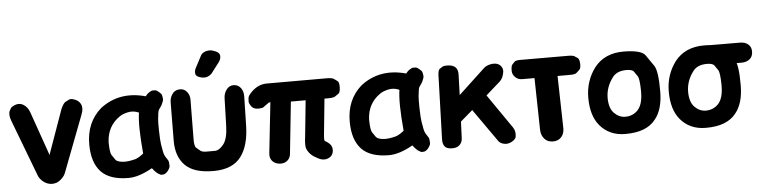

<svg xmlns="http://www.w3.org/2000/svg" viewBox="-47 -987 4962 1251"><g transform="rotate(-5 2434.5 -362.0)"><path d="M50.3 -509.3Q30.8 -500.5 26.1 -492.2Q21.5 -483.9 16.8 -475.3Q12.2 -466.8 12.7 -449.7Q13.2 -432.1 22 -409.7L162.1 -40.5Q171.4 -15.1 198.2 4.4Q222.7 22 251.5 22Q281.7 22 303.7 3.9Q330.6 -17.6 339.4 -40.5L480.5 -409.7Q489.3 -432.1 489.7 -449.7Q490.2 -468.3 481 -483.9Q470.2 -501 451.7 -509.3Q421.9 -522 409.4 -515.6Q397 -509.3 384.5 -502.9Q372.1 -496.6 356.4 -463.9Q354 -458 353 -455.6L250.5 -167.5L149.4 -455.6Q137.2 -490.7 107.9 -507.8Q82 -522.9 50.3 -509.3Z M907.2 -22.9Q918 -8.3 923.3 -3.2Q928.7 2 934.1 7.3Q939.5 12.7 945.3 15.9Q951.2 19 957 22.5Q962.9 25.9 969.2 25.1Q975.6 24.4 981.7 23.9Q987.8 23.4 999.5 13.7Q1003.9 10.3 1007.3 5.9L1007.8 5.4V4.9Q1023.9 -16.1 1023.2 -27.8Q1022.5 -39.6 1021.7 -51.3Q1021 -63 1003.9 -85.9Q992.7 -102.1 988.5 -125.5Q984.4 -148.9 980.2 -172.1Q976.1 -195.3 974.6 -265.6Q973.6 -321.3 975.8 -339.6Q978 -357.9 980.2 -376Q982.4 -394 987.8 -400.9Q1003.9 -421.9 1008.1 -431.9Q1012.2 -441.9 1016.1 -451.7Q1020 -461.4 1018.3 -471.2Q1016.6 -481 1014.9 -490.5Q1013.2 -500 996.1 -513.7Q981.9 -525.9 974.1 -526.4Q966.3 -526.9 958.3 -527.1Q950.2 -527.3 943.1 -522.9Q936 -518.6 928.7 -514.2Q921.4 -509.8 908.2 -493.2Q738.8 -539.6 612.3 -442.4Q512.7 -355.5 514.2 -209Q515.1 -93.8 571.3 -33.2Q628.4 27.3 751 27.3Q818.4 27.3 907.2 -22.9ZM728 -80.6Q685.5 -83.5 674.8 -99.4Q664.1 -115.2 653.1 -130.9Q642.1 -146.5 641.1 -215.8Q645.5 -320.3 728 -377.4Q747.1 -391.1 780.8 -398.9Q818.8 -407.7 855 -391.1Q841.8 -309.1 858.9 -123Q826.7 -97.2 804.2 -90.8Q759.3 -79.1 728 -80.6Z M1547.4 -434.1Q1548.3 -469.2 1531.7 -491.7Q1513.7 -515.6 1483.9 -515.6Q1456.1 -515.6 1438 -491.7Q1419.9 -468.3 1418.9 -436.5L1413.6 -255.4Q1411.1 -170.4 1382.8 -135.3Q1354 -99.6 1326.2 -99.6Q1298.3 -99.6 1270.5 -99.6Q1242.7 -99.6 1230.5 -110.1Q1218.3 -120.6 1206.1 -130.9Q1193.8 -141.1 1194.3 -187.5L1196.8 -447.3Q1196.8 -476.1 1179.7 -497.1Q1162.6 -518.6 1136.2 -519Q1131.8 -519 1126.5 -518.6Q1098.1 -515.6 1082.5 -492.2Q1066.4 -468.8 1066.4 -437.5L1064.5 -187Q1064 -85.9 1120.6 -27.8Q1177.2 29.8 1302.7 30.3Q1306.6 30.3 1311 30.3Q1431.6 28.8 1486.3 -43.5Q1540 -114.3 1543 -243.2ZM1268.1 -587.4Q1283.2 -581.5 1297.9 -581.5Q1305.2 -581.5 1312.5 -583Q1333.5 -587.9 1348.6 -604L1400.4 -671.9Q1414.6 -690.4 1414.6 -710Q1414.6 -714.8 1413.6 -719.7Q1409.2 -736.8 1382.8 -746.6Q1364.3 -754.9 1346.7 -754.9Q1339.8 -754.9 1333 -753.4Q1308.1 -749.5 1293.9 -732.4Q1292 -729.5 1290 -726.1L1250 -649.9Q1241.7 -635.3 1241.7 -619.6Q1241.7 -613.8 1242.7 -608.4Q1247.1 -594.7 1268.1 -587.4Z M1658.7 -352.1 1662.6 -353 1703.1 -382.3Q1707.5 -383.3 1713.9 -384.3L1677.7 -51.8Q1674.8 -23.4 1689.9 -4.4Q1706.1 16.1 1736.8 20Q1767.1 23.4 1788.1 7.3Q1808.6 -8.8 1811.5 -35.2L1847.2 -376.5H1943.8L1920.9 -150.9Q1916.5 -112.8 1916.5 -110.8Q1915.5 -96.7 1916 -90.1Q1916.5 -83.5 1916.7 -76.7Q1917 -69.8 1920.4 -61Q1937 -19.5 1987.3 4.9Q2030.3 29.8 2065.9 8.8Q2083 -1 2088.9 -20Q2094.2 -38.1 2089.4 -57.1Q2083 -81.1 2044.4 -102.1Q2040 -109.9 2043 -138.2L2066.9 -376.5H2089.8Q2125.5 -376.5 2137.2 -384.5Q2148.9 -392.6 2160.4 -400.6Q2171.9 -408.7 2172.4 -441.4Q2173.3 -474.6 2161.9 -482.9Q2150.4 -491.2 2138.9 -499.3Q2127.4 -507.3 2091.3 -507.3H1700.2Q1639.6 -507.3 1591.8 -454.1Q1575.2 -435.1 1574.5 -424.1Q1573.7 -413.1 1572.8 -402.1Q1571.8 -391.1 1585.9 -370.1Q1605.5 -341.3 1658.7 -352.1Z M2610.8 -22.9Q2621.6 -8.3 2627 -3.2Q2632.3 2 2637.7 7.3Q2643.1 12.7 2648.9 15.9Q2654.8 19 2660.6 22.5Q2666.5 25.9 2672.9 25.1Q2679.2 24.4 2685.3 23.9Q2691.4 23.4 2703.1 13.7Q2707.5 10.3 2710.9 5.9L2711.4 5.4V4.9Q2727.5 -16.1 2726.8 -27.8Q2726.1 -39.6 2725.3 -51.3Q2724.6 -63 2707.5 -85.9Q2696.3 -102.1 2692.1 -125.5Q2688 -148.9 2683.8 -172.1Q2679.7 -195.3 2678.2 -265.6Q2677.2 -321.3 2679.4 -339.6Q2681.6 -357.9 2683.8 -376Q2686 -394 2691.4 -400.9Q2707.5 -421.9 2711.7 -431.9Q2715.8 -441.9 2719.7 -451.7Q2723.6 -461.4 2721.9 -471.2Q2720.2 -481 2718.5 -490.5Q2716.8 -500 2699.7 -513.7Q2685.5 -525.9 2677.7 -526.4Q2669.9 -526.9 2661.9 -527.1Q2653.8 -527.3 2646.7 -522.9Q2639.6 -518.6 2632.3 -514.2Q2625 -509.8 2611.8 -493.2Q2442.4 -539.6 2315.9 -442.4Q2216.3 -355.5 2217.8 -209Q2218.8 -93.8 2274.9 -33.2Q2332 27.3 2454.6 27.3Q2522 27.3 2610.8 -22.9ZM2431.6 -80.6Q2389.2 -83.5 2378.4 -99.4Q2367.7 -115.2 2356.7 -130.9Q2345.7 -146.5 2344.7 -215.8Q2349.1 -320.3 2431.6 -377.4Q2450.7 -391.1 2484.4 -398.9Q2522.5 -407.7 2558.6 -391.1Q2545.4 -309.1 2562.5 -123Q2530.3 -97.2 2507.8 -90.8Q2462.9 -79.1 2431.6 -80.6Z M2864.3 18.6Q2896 19.5 2913.6 4.9Q2934.6 -12.2 2935.5 -41.5L2939.9 -149.9L3019.5 -218.3L3170.4 -3.4Q3183.6 15.1 3212.4 19.5Q3235.8 22.9 3259.8 9.3Q3284.2 -4.9 3286.6 -22Q3292 -57.1 3273.9 -83L3120.6 -305.2L3212.9 -386.7Q3236.8 -407.7 3242.7 -449.7Q3245.6 -474.6 3224.6 -494.6Q3210.9 -504.9 3193.8 -506.8Q3175.8 -508.8 3158.2 -503.9Q3133.3 -497.1 3120.6 -484.9L2946.8 -322.8L2951.2 -457Q2952.1 -487.8 2936 -504.4Q2921.4 -519.5 2890.6 -521.5Q2860.4 -522.9 2851.1 -516.8Q2841.8 -510.7 2832.5 -504.6Q2823.2 -498.5 2820.8 -472.7Q2820.3 -469.7 2820.3 -466.8L2807.1 -47.4Q2805.7 -15.1 2820.3 2.4Q2833 17.6 2864.3 18.6Z M3316.4 -408.7Q3334 -390.6 3362.3 -390.6H3441.9L3448.7 -50.8Q3449.7 -17.1 3469.7 6.8Q3490.2 31.2 3525.9 31.2Q3560.5 31.7 3581.1 8.8Q3600.1 -13.2 3600.6 -44.9Q3600.6 -46.4 3600.6 -50.8L3592.8 -391.1H3675.8Q3707.5 -391.1 3717.3 -400.1Q3727.1 -409.2 3736.8 -418.2Q3746.6 -427.2 3746.6 -450.7Q3746.6 -453.6 3746.6 -456.5Q3745.1 -488.3 3734.9 -495.4Q3724.6 -502.4 3714.1 -509.3Q3703.6 -516.1 3671.4 -516.1L3359.4 -516.6Q3330.1 -516.6 3322 -508.1Q3314 -499.5 3305.7 -490.7Q3297.4 -481.9 3297.9 -448.7Q3298.3 -426.8 3316.4 -408.7Z M4038.6 -390.6Q4080.1 -391.6 4091.3 -375.5Q4102.5 -359.4 4113.5 -343.3Q4124.5 -327.1 4126 -251Q4126 -245.6 4126 -239.7Q4125.5 -155.8 4089.8 -120.1Q4057.1 -87.9 4009.8 -87.9Q3969.7 -87.9 3937.5 -120.1Q3905.3 -152.3 3905.3 -220.7Q3905.8 -293 3953.6 -354.5Q3981 -389.2 4038.6 -390.6ZM3843.3 -426.8Q3779.8 -341.8 3779.8 -231.9Q3779.8 -115.2 3834 -49.8Q3895.5 23.4 3999 23.9Q4138.7 24.9 4198.2 -51.8Q4250 -114.7 4250.5 -231.9Q4251 -366.7 4226.1 -402.8Q4201.2 -439 4176 -475.1Q4150.9 -511.2 4036.1 -512.2Q3911.1 -513.2 3843.3 -426.8Z M4484.9 -488.8Q4458.5 -472.2 4457.5 -438Q4456.5 -406.2 4480.5 -390.1Q4497.6 -378.9 4541 -397.5Q4543 -398.4 4549.3 -397.5L4696.8 -373H4794.4Q4827.1 -373 4847.7 -389.6Q4868.7 -406.7 4869.1 -437.5Q4870.1 -468.8 4849.6 -486.3Q4829.6 -503.9 4796.4 -503.9L4553.2 -504.9Q4511.2 -505.4 4484.9 -488.8ZM4564.5 -384.8Q4606 -385.7 4617.2 -369.6Q4628.4 -353.5 4639.4 -337.4Q4650.4 -321.3 4651.9 -245.1Q4651.9 -239.7 4651.9 -233.9Q4651.4 -149.9 4615.7 -114.3Q4583 -82 4535.6 -82Q4495.6 -82 4463.4 -114.3Q4431.2 -146.5 4431.2 -214.8Q4431.6 -287.1 4479.5 -348.6Q4506.8 -383.3 4564.5 -384.8ZM4369.1 -420.9Q4305.7 -335.9 4305.7 -226.1Q4305.7 -109.4 4359.9 -43.9Q4421.4 29.3 4524.9 29.8Q4664.6 30.8 4724.1 -45.9Q4775.9 -108.9 4776.4 -226.1Q4776.9 -360.8 4752 -397Q4727.1 -433.1 4701.9 -469.2Q4676.8 -505.4 4562 -506.3Q4437 -507.3 4369.1 -420.9Z"/></g></svg>

Font: Comic Relief
Style: Bold
Weight: 700
Designer: Jeff Davis
Foundry: Loudifier
Version: Version 1.200; ttfautohint (v1.8.4.7-5d5b)